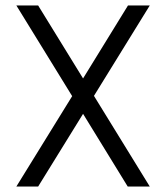

<svg xmlns="http://www.w3.org/2000/svg" viewBox="-20 -685 610 705"><path d="M325 -333 530 0H449L285 -267L120 0H40L245 -332L40 -665H120L285 -397L450 -665H530Z"/></svg>

Font: Sulphur Point
Style: Regular
Weight: 400
Designer: Noponies / Dale Sattler
Foundry: Noponies
Version: Version 1.000; ttfautohint (v1.8)